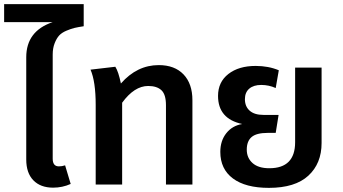

<svg xmlns="http://www.w3.org/2000/svg" viewBox="-40 -893 1658 929"><path d="M365 -766Q338 -762 321 -758Q304 -754 281.5 -744.5Q259 -735 246.5 -721.5Q234 -708 224.5 -684Q215 -660 215 -629V-125Q215 -88 245 -88Q260 -88 275 -93L302 -3Q262 15 217 15Q156 15 121.5 -20.5Q87 -56 87 -121V-616Q87 -743 215 -786H-20V-873H365Z M728 -578Q805 -578 848 -533Q891 -488 891 -408V0H763V-384Q763 -436 741 -456.5Q719 -477 677 -477Q610 -477 551 -396V-142V0H423V-180V-386Q423 -498 398 -556L518 -570Q533 -547 545 -489Q623 -578 728 -578Z M1388 -566H1516V-201Q1516 -102 1452 -43Q1388 16 1261 16Q1148 16 1087 -29.5Q1026 -75 1026 -158Q1026 -212 1055 -248.5Q1084 -285 1132 -293Q1015 -318 1015 -429Q1015 -496 1065 -535Q1115 -574 1197 -574Q1259 -574 1309 -553L1294 -467Q1261 -482 1224 -482Q1187 -482 1166 -464Q1145 -446 1145 -413Q1145 -378 1168 -357.5Q1191 -337 1235 -337H1308L1294 -250H1255Q1201 -250 1177.5 -230Q1154 -210 1154 -169Q1154 -129 1182 -104Q1210 -79 1263 -79Q1388 -79 1388 -205Z"/></svg>

Font: FiraGO Medium
Style: Regular
Weight: 500
Designer: bBox Type
Foundry: bBox Type GmbH
Version: Version 1.001;PS 001.001;hotconv 1.0.88;makeotf.lib2.5.64775